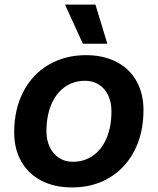

<svg xmlns="http://www.w3.org/2000/svg" viewBox="-20 -807 690 839"><path d="M42 -228Q42 -329 81.5 -405.5Q121 -482 192.5 -524Q264 -566 356 -566Q432 -566 489 -536.5Q546 -507 576.5 -452.5Q607 -398 607 -326Q607 -225 567.5 -148.5Q528 -72 457.5 -30Q387 12 295 12Q218 12 161 -17.5Q104 -47 73 -101.5Q42 -156 42 -228ZM298 -100Q348 -100 386.5 -127Q425 -154 446 -204Q467 -254 467 -321Q467 -361 452.5 -391Q438 -421 412 -437.5Q386 -454 352 -454Q302 -454 263.5 -427Q225 -400 204 -350Q183 -300 183 -233Q183 -194 197.5 -164Q212 -134 238 -117Q264 -100 298 -100ZM342 -616 264 -787H397L449 -616Z"/></svg>

Font: Azeret Mono SemiBold
Style: Italic
Weight: 600
Italic angle: -12°
Designer: Martin Vácha
Foundry: Displaay
Version: Version 1.000; Glyphs 3.0.3, build 3074